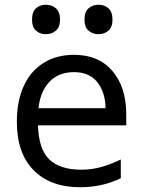

<svg xmlns="http://www.w3.org/2000/svg" viewBox="-20 -778 603 809"><path d="M318 11Q193 11 122 -60.5Q51 -132 51 -265Q51 -353 80.5 -416.5Q110 -480 164.5 -513.5Q219 -547 292 -547Q396 -547 454 -478.5Q512 -410 512 -296V-250H140Q143 -148 188.5 -105.5Q234 -63 322 -63Q367 -63 407.5 -74.5Q448 -86 489 -106V-27Q447 -7 404.5 2Q362 11 318 11ZM142 -322H425Q423 -391 389.5 -432.5Q356 -474 292 -474Q227 -474 188.5 -433.5Q150 -393 142 -322ZM395 -634Q370 -634 353 -649Q336 -664 336 -695Q336 -728 353 -743Q370 -758 395 -758Q420 -758 437 -743Q454 -728 454 -695Q454 -664 437 -649Q420 -634 395 -634ZM173 -634Q148 -634 131.5 -649Q115 -664 115 -695Q115 -728 131.5 -743Q148 -758 173 -758Q198 -758 215.5 -743Q233 -728 233 -695Q233 -664 215.5 -649Q198 -634 173 -634Z"/></svg>

Font: Noto Sans Mono SemiCondensed
Style: Regular
Weight: 400
Width: 4
Designer: Monotype Design Team
Foundry: Monotype Imaging Inc.
Version: Version 2.014